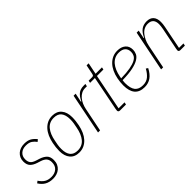

<svg xmlns="http://www.w3.org/2000/svg" viewBox="95 -1447 2254 2254"><g transform="rotate(-45 1221.5 -320.0)"><path d="M181 12Q121 12 79.5 -11.5Q38 -35 8 -83L33 -102Q62 -58 96 -37.5Q130 -17 181 -17Q236 -17 271.5 -47.5Q307 -78 307 -136Q307 -176 287 -199.5Q267 -223 225 -237L181 -251Q130 -267 102 -295.5Q74 -324 74 -379Q74 -412 86 -438Q98 -464 119 -482.5Q140 -501 168.5 -510.5Q197 -520 230 -520Q287 -520 321 -499Q355 -478 381 -444L356 -423Q336 -452 307.5 -471.5Q279 -491 228 -491Q174 -491 141 -461.5Q108 -432 108 -381Q108 -343 125 -319.5Q142 -296 189 -281L233 -267Q282 -251 311.5 -222.5Q341 -194 341 -138Q341 -101 328.5 -73Q316 -45 294 -26Q272 -7 243 2.5Q214 12 181 12Z M616 12Q541 12 500.5 -36Q460 -84 460 -167Q460 -197 463.5 -228Q467 -259 473 -288Q483 -339 502 -381.5Q521 -424 549 -455Q577 -486 613 -503Q649 -520 693 -520Q768 -520 808.5 -472Q849 -424 849 -341Q849 -311 845.5 -280Q842 -249 836 -220Q826 -169 807 -126.5Q788 -84 760 -53Q732 -22 696 -5Q660 12 616 12ZM619 -18Q694 -18 738 -71.5Q782 -125 799 -218L810 -276Q813 -293 814 -308.5Q815 -324 815 -341Q815 -413 784.5 -451.5Q754 -490 690 -490Q615 -490 571 -436.5Q527 -383 510 -290L499 -232Q496 -215 495 -199.5Q494 -184 494 -167Q494 -95 524.5 -56.5Q555 -18 619 -18Z M936 0 1038 -508H1072L1049 -397H1056Q1078 -448 1112.5 -478Q1147 -508 1206 -508H1234L1227 -476H1197Q1164 -476 1136.5 -461.5Q1109 -447 1088 -422.5Q1067 -398 1052 -365.5Q1037 -333 1030 -297L970 0Z M1303 0Q1274 0 1274 -24Q1274 -32 1277 -49L1362 -478H1282L1288 -508H1345Q1361 -508 1366.5 -515Q1372 -522 1375 -538L1398 -652H1432L1403 -508H1509L1503 -478H1396L1307 -30H1406L1400 0Z M1701 12Q1536 12 1536 -182Q1536 -208 1539 -235.5Q1542 -263 1547 -288Q1557 -340 1577.5 -383Q1598 -426 1627.5 -456.5Q1657 -487 1693.5 -503.5Q1730 -520 1774 -520Q1837 -520 1875.5 -488Q1914 -456 1914 -396Q1914 -365 1900.5 -336Q1887 -307 1850 -284Q1813 -261 1746.5 -246.5Q1680 -232 1574 -230Q1572 -217 1571 -204.5Q1570 -192 1570 -184Q1570 -98 1602 -58Q1634 -18 1702 -18Q1759 -18 1796.5 -49Q1834 -80 1863 -134L1887 -118Q1852 -51 1807 -19.5Q1762 12 1701 12ZM1771 -491Q1732 -491 1701 -476Q1670 -461 1646.5 -433.5Q1623 -406 1607 -368Q1591 -330 1582 -284L1577 -257Q1670 -259 1729 -270Q1788 -281 1821.5 -299Q1855 -317 1867.5 -341.5Q1880 -366 1880 -394Q1880 -440 1852.5 -465.5Q1825 -491 1771 -491Z M1983 0 2085 -508H2119L2098 -404H2105Q2130 -462 2168 -491Q2206 -520 2261 -520Q2318 -520 2347 -487.5Q2376 -455 2376 -396Q2376 -379 2374 -360Q2372 -341 2368 -321L2310 -30H2384L2378 0H2305Q2276 0 2276 -23Q2276 -32 2279 -46L2334 -320Q2338 -340 2340 -360Q2342 -380 2342 -392Q2342 -490 2250 -490Q2218 -490 2188.5 -475.5Q2159 -461 2136 -431Q2118 -408 2102.5 -376.5Q2087 -345 2077 -297L2017 0Z"/></g></svg>

Font: IBM Plex Sans Condensed ExtraLight
Style: Italic
Weight: 200
Width: 3
Italic angle: -11°
Designer: Mike Abbink, Paul van der Laan, Pieter van Rosmalen
Foundry: Bold Monday
Version: Version 1.3